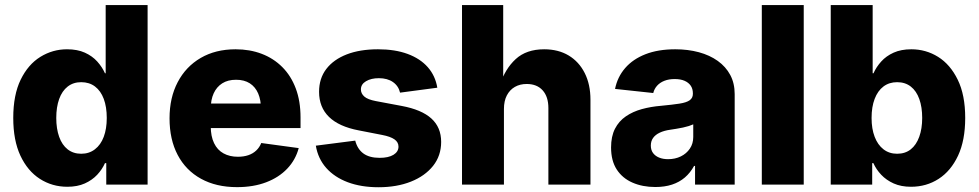

<svg xmlns="http://www.w3.org/2000/svg" viewBox="-20 -748 3965 778"><path d="M252.9 8.8Q191.4 8.8 141.6 -23.2Q91.8 -55.2 62.7 -117.2Q33.7 -179.2 33.7 -270Q33.7 -363.3 63.7 -425Q93.8 -486.8 143.6 -517.6Q193.4 -548.3 251.5 -548.3Q293.5 -548.3 323.7 -534.7Q354 -521 374 -498.8Q394 -476.6 405.3 -451.2H408.2V-727.5H578.1V0H410.6V-86.9H405.3Q394 -61.5 373.8 -39.8Q353.5 -18.1 323.5 -4.6Q293.5 8.8 252.9 8.8ZM309.1 -125Q341.3 -125 364.7 -143.1Q388.2 -161.1 400.4 -193.6Q412.6 -226.1 412.6 -270Q412.6 -314.9 400.4 -347.4Q388.2 -379.9 365 -397.5Q341.8 -415 309.1 -415Q276.9 -415 254.2 -397.2Q231.4 -379.4 219.7 -346.7Q208 -314 208 -270Q208 -226.6 219.7 -193.6Q231.4 -160.6 254.2 -142.8Q276.9 -125 309.1 -125Z M940.4 10.3Q856 10.3 794.4 -23.7Q732.9 -57.6 700 -120.1Q667 -182.6 667 -268.6Q667 -352.1 700 -415Q732.9 -478 793.2 -513.2Q853.5 -548.3 934.6 -548.3Q992.2 -548.3 1040.3 -530Q1088.4 -511.7 1123.8 -476.3Q1159.2 -440.9 1178.5 -389.6Q1197.8 -338.4 1197.8 -272V-229H726.1V-328.6H1116.7L1037.6 -305.2Q1037.6 -342.8 1026.1 -369.4Q1014.6 -396 992.2 -410.4Q969.7 -424.8 936.5 -424.8Q903.3 -424.8 880.6 -410.4Q857.9 -396 845.9 -369.9Q834 -343.8 834 -308.1V-236.3Q834 -195.8 847.4 -168Q860.8 -140.1 885.7 -126.5Q910.6 -112.8 943.8 -112.8Q967.3 -112.8 986.1 -119.1Q1004.9 -125.5 1018.3 -138.2Q1031.7 -150.9 1038.6 -168.5L1190.4 -147.9Q1177.7 -100.1 1143.8 -64.5Q1109.9 -28.8 1058.3 -9.3Q1006.8 10.3 940.4 10.3Z M1513.7 10.7Q1443.4 10.7 1389.4 -9.5Q1335.4 -29.8 1302 -67.4Q1268.6 -105 1259.8 -157.7L1419.4 -178.2Q1428.2 -144 1452.4 -126.2Q1476.6 -108.4 1518.6 -108.4Q1554.2 -108.4 1574.5 -120.8Q1594.7 -133.3 1594.7 -153.8Q1594.7 -171.9 1578.4 -183.3Q1562 -194.8 1528.3 -201.2L1433.6 -219.7Q1353.5 -234.9 1313.2 -274.2Q1272.9 -313.5 1272.9 -376Q1272.9 -430.2 1302.2 -468.5Q1331.5 -506.8 1385 -527.6Q1438.5 -548.3 1511.7 -548.3Q1580.6 -548.3 1631.6 -529.5Q1682.6 -510.7 1713.4 -475.8Q1744.1 -440.9 1752 -392.6L1601.1 -372.6Q1594.7 -399.9 1572.3 -415.5Q1549.8 -431.2 1515.1 -431.2Q1483.9 -431.2 1463.1 -418.9Q1442.4 -406.7 1442.4 -385.7Q1442.4 -369.1 1456.1 -356.9Q1469.7 -344.7 1502.9 -338.4L1607.4 -318.8Q1688.5 -303.7 1728 -267.8Q1767.6 -231.9 1767.6 -172.9Q1767.6 -117.2 1734.9 -75.9Q1702.1 -34.7 1645 -12Q1587.9 10.7 1513.7 10.7Z M2022 -306.2V0H1852.1V-727.5H2019V-402.8H2005.4Q2026.4 -468.8 2069.6 -508.5Q2112.8 -548.3 2185.1 -548.3Q2242.2 -548.3 2284.2 -523.2Q2326.2 -498 2349.4 -451.9Q2372.6 -405.8 2372.6 -343.8V0H2202.1V-310.1Q2202.1 -356 2179 -381.8Q2155.8 -407.7 2114.3 -407.7Q2086.9 -407.7 2066.2 -395.8Q2045.4 -383.8 2033.7 -361.3Q2022 -338.9 2022 -306.2Z M2635.3 9.8Q2583.5 9.8 2542.7 -8.1Q2502 -25.9 2479 -61.3Q2456.1 -96.7 2456.1 -150.4Q2456.1 -195.3 2471.9 -226.3Q2487.8 -257.3 2516.1 -276.6Q2544.4 -295.9 2580.8 -305.9Q2617.2 -315.9 2658.7 -319.3Q2705.1 -323.7 2733.4 -328.1Q2761.7 -332.5 2774.7 -341.8Q2787.6 -351.1 2787.6 -367.7V-369.6Q2787.6 -388.2 2778.8 -400.9Q2770 -413.6 2753.7 -420.7Q2737.3 -427.7 2713.9 -427.7Q2690.4 -427.7 2672.4 -420.7Q2654.3 -413.6 2642.8 -400.9Q2631.3 -388.2 2627 -371.1L2472.2 -387.7Q2481.9 -436 2513.2 -472.2Q2544.4 -508.3 2595.5 -528.3Q2646.5 -548.3 2716.3 -548.3Q2767.6 -548.3 2811.8 -536.4Q2856 -524.4 2888.4 -501.2Q2920.9 -478 2939 -444.3Q2957 -410.6 2957 -366.7V0H2796.4V-75.7H2792.5Q2777.3 -47.9 2755.1 -28.8Q2732.9 -9.8 2703.1 0Q2673.3 9.8 2635.3 9.8ZM2687 -103Q2715.8 -103 2738.8 -114.3Q2761.7 -125.5 2775.4 -145.8Q2789.1 -166 2789.1 -192.9V-244.1Q2781.7 -240.7 2771 -237.3Q2760.3 -233.9 2747.6 -231.2Q2734.9 -228.5 2721.4 -226.3Q2708 -224.1 2695.3 -222.2Q2670.9 -218.8 2653.3 -210.4Q2635.7 -202.1 2626.5 -189.2Q2617.2 -176.3 2617.2 -158.2Q2617.2 -140.1 2626.2 -127.9Q2635.3 -115.7 2650.9 -109.4Q2666.5 -103 2687 -103Z M3236.8 -727.5V0H3066.9V-727.5Z M3671.4 8.8Q3631.3 8.8 3601.3 -4.6Q3571.3 -18.1 3550.8 -39.8Q3530.3 -61.5 3519 -86.9H3514.2V0H3346.2V-727.5H3516.1V-451.2H3519.5Q3530.8 -476.6 3550.8 -498.8Q3570.8 -521 3601.1 -534.7Q3631.3 -548.3 3672.9 -548.3Q3731.9 -548.3 3781.2 -517.6Q3830.6 -486.8 3860.8 -425Q3891.1 -363.3 3891.1 -270Q3891.1 -179.2 3862.1 -117.2Q3833 -55.2 3783.4 -23.2Q3733.9 8.8 3671.4 8.8ZM3615.2 -125Q3647.9 -125 3670.4 -142.8Q3692.9 -160.6 3704.8 -193.6Q3716.8 -226.6 3716.8 -270Q3716.8 -314 3705.1 -346.7Q3693.4 -379.4 3670.7 -397.2Q3647.9 -415 3615.2 -415Q3583 -415 3559.8 -397.5Q3536.6 -379.9 3524.2 -347.4Q3511.7 -314.9 3511.7 -270Q3511.7 -226.1 3524.2 -193.6Q3536.6 -161.1 3559.8 -143.1Q3583 -125 3615.2 -125Z"/></svg>

Font: Inter 17pt ExtraBold
Style: Regular
Weight: 800
Version: Version 4.001;git-66647c0bb